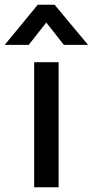

<svg xmlns="http://www.w3.org/2000/svg" viewBox="-81 -789 391 809"><path d="M63 0V-527H166V0ZM-61 -600 78 -769H149L290 -600H188L114 -694L40 -600Z"/></svg>

Font: Onest Medium
Style: Regular
Weight: 500
Designer: Dmitri Voloshin, Andrey Kudryavtsev
Foundry: Dmitri Voloshin, Andrey Kudryavtsev
Version: Version 1.000;gftools[0.9.33]